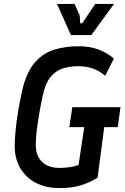

<svg xmlns="http://www.w3.org/2000/svg" viewBox="-20 -948 639 980"><path d="M284 12Q213 12 161.5 -15.5Q110 -43 82.5 -91.5Q55 -140 55 -201Q55 -239 60.5 -292Q66 -345 76 -400Q86 -455 96 -498Q118 -584 159 -630.5Q200 -677 257 -694.5Q314 -712 382 -712Q438 -712 483.5 -695Q529 -678 561 -649L517 -561Q488 -586 455 -598Q422 -610 379 -610Q334 -610 298.5 -598Q263 -586 237.5 -554.5Q212 -523 199 -464Q190 -423 181.5 -375.5Q173 -328 167.5 -282.5Q162 -237 163 -201Q164 -152 195 -121.5Q226 -91 284 -91Q311 -91 337.5 -95Q364 -99 381 -106L410 -299H334L349 -401H595L581 -299H512L478 -41Q440 -17 394 -2.5Q348 12 284 12ZM342 -769 271 -928H361L387 -868L389 -834Q390 -828 394.5 -828Q399 -828 403 -834L466 -928H562L446 -769Z"/></svg>

Font: Finlandica Medium
Style: Italic
Weight: 500
Italic angle: -8°
Designer: Niklas Ekholm, Juho Hiilivirta, Jaakko Suomalainen
Foundry: Helsinki Type Studio
Version: Version 1.063